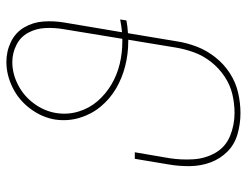

<svg xmlns="http://www.w3.org/2000/svg" viewBox="-108 -676 791 616"><g transform="rotate(-90 288.0 -367.5)"><path d="M233 8H234Q266 8 299 0.5Q332 -7 361.5 -26Q391 -45 413 -73Q435 -101 447 -132.5Q459 -164 464 -197L490 -353Q511 -354 531 -358L534 -378Q514 -374 493 -372L524 -556Q530 -591 527.5 -624.5Q525 -658 508.5 -686Q492 -714 462 -728.5Q432 -743 398 -743Q356 -743 315.5 -723Q275 -703 247.5 -666Q220 -629 213 -587Q207 -546 218.5 -508Q230 -470 254.5 -440.5Q279 -411 312 -391.5Q345 -372 384 -362Q423 -352 464 -352Q466 -352 469 -352L444 -200Q439 -170 428.5 -141Q418 -112 398 -86.5Q378 -61 351 -43Q324 -25 294 -18Q264 -11 234 -11Q195 -11 160 -25.5Q125 -40 106.5 -72Q88 -104 85.5 -142.5Q83 -181 89 -220L108 -331H87L69 -223Q63 -189 63.5 -154Q64 -119 75.5 -88Q87 -57 110 -34Q133 -11 166 -1.5Q199 8 233 8ZM464 -371Q426 -371 391 -379.5Q356 -388 325.5 -406Q295 -424 272 -450.5Q249 -477 238.5 -512Q228 -547 234 -584Q240 -621 264 -654Q288 -687 324 -705.5Q360 -724 397 -724Q426 -724 452 -711Q478 -698 491.5 -673Q505 -648 506.5 -618.5Q508 -589 503 -560L472 -371Q468 -371 464 -371Z"/></g></svg>

Font: Iosevka Sparkle Thin Oblique
Style: Regular
Weight: 100
Italic angle: -9°
Designer: Belleve Invis
Foundry: Belleve Invis
Version: Version 4.5.0; ttfautohint (v1.8.3)